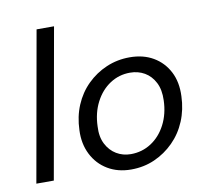

<svg xmlns="http://www.w3.org/2000/svg" viewBox="-80 -809 981 910"><g transform="rotate(-10 410.0 -354.0)"><path d="M25 0 153 -720H237L109 0Z M480 12Q416 12 367.5 -17Q319 -46 293 -97.5Q267 -149 270 -214Q272 -279 295 -333.5Q318 -388 358.5 -428Q399 -468 451.5 -490.5Q504 -513 564 -513Q629 -513 677 -485Q725 -457 751 -407Q777 -357 774 -289Q772 -225 749 -170Q726 -115 685.5 -74.5Q645 -34 593 -11Q541 12 480 12ZM491 -60Q545 -60 589 -88.5Q633 -117 659.5 -168Q686 -219 688 -284Q690 -335 672 -370Q654 -405 623 -423Q592 -441 553 -441Q500 -441 456.5 -412.5Q413 -384 386.5 -333Q360 -282 358 -217Q355 -167 373 -132Q391 -97 422 -78.5Q453 -60 491 -60Z"/></g></svg>

Font: DM Sans 17pt
Style: Italic
Weight: 400
Italic angle: -10°
Version: Version 4.004;gftools[0.9.30]